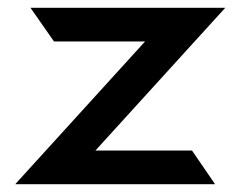

<svg xmlns="http://www.w3.org/2000/svg" viewBox="-20 -471 596 491"><path d="M471 -86H224L556 -451H58L118 -365H351L19 0H530Z"/></svg>

Font: Charger
Style: ExBd
Weight: 400
Designer: Jasper
Foundry: Cannot Into Space Fonts
Version: Version 0.99